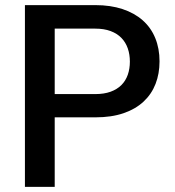

<svg xmlns="http://www.w3.org/2000/svg" viewBox="-20 -731 684 751"><path d="M194 0H77.5V-711H353Q412.5 -711 459.2 -695.5Q506 -680 538.2 -651.5Q570.5 -623 587.2 -582.2Q604 -541.5 604 -491Q604 -443 588.5 -403Q573 -363 541.8 -333.8Q510.5 -304.5 463.2 -288.2Q416 -272 353 -272H194ZM353 -363Q387 -363 412.5 -372.2Q438 -381.5 454.8 -398.2Q471.5 -415 479.8 -438.5Q488 -462 488 -490Q488 -518 479.8 -541.8Q471.5 -565.5 454.8 -582.8Q438 -600 412.5 -609.5Q387 -619 353 -619H194V-363Z"/></svg>

Font: Roberto Sans Medium
Style: Regular
Weight: 500
Designer: Google (font) & Cristiano Sobral (main changes)
Version: Version 1.000;October 12, 2021;FontCreator 14.0.0.2814 64-bi